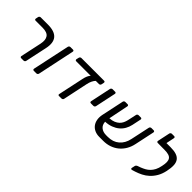

<svg xmlns="http://www.w3.org/2000/svg" viewBox="132 -1633 2567 2567"><g transform="rotate(45 1415.0 -350.0)"><path d="M115 -514 122 -548Q124 -558 132 -564.5Q140 -571 150 -571H286Q543 -571 489 -327L424 -23Q422 -13 414 -6.5Q406 0 396 0H351Q341 0 336 -6.5Q331 -13 333 -23L397 -322Q414 -403 383.5 -447Q353 -491 263 -491H133Q122 -491 117.5 -497.5Q113 -504 115 -514Z M572 -23 684 -548Q686 -558 694 -564.5Q702 -571 712 -571H759Q770 -571 774.5 -564.5Q779 -558 777 -548L666 -23Q664 -13 656 -6.5Q648 0 637 0H590Q580 0 575 -6.5Q570 -13 572 -23Z M883 -514 891 -548Q893 -558 901 -564.5Q909 -571 919 -571H1348Q1358 -571 1362.5 -564.5Q1367 -558 1365 -548L1358 -514Q1356 -504 1348.5 -497.5Q1341 -491 1330 -491H1271Q1254 -475 1238.5 -444Q1223 -413 1215 -372L1141 -22Q1139 -12 1130.5 -6Q1122 0 1112 0H1067Q1045 0 1050 -22L1126 -379Q1134 -420 1147 -448.5Q1160 -477 1175 -491H901Q891 -491 886 -497.5Q881 -504 883 -514Z M1419 -255 1481 -548Q1483 -558 1491 -564.5Q1499 -571 1509 -571H1557Q1567 -571 1571.5 -564.5Q1576 -558 1574 -548L1512 -255Q1510 -245 1502 -238.5Q1494 -232 1484 -232H1437Q1426 -232 1421.5 -238.5Q1417 -245 1419 -255Z M1655 -233 1722 -548Q1724 -558 1732 -564.5Q1740 -571 1750 -571H1792Q1802 -571 1807 -564.5Q1812 -558 1810 -548L1753 -266Q1801 -269 1834.5 -283Q1868 -297 1890.5 -318Q1913 -339 1926 -366Q1939 -393 1946 -424L1973 -548Q1975 -558 1983 -564.5Q1991 -571 2001 -571H2042Q2053 -571 2057.5 -564.5Q2062 -558 2060 -548L2033 -420Q2023 -374 2000 -333.5Q1977 -293 1941 -263Q1905 -233 1856 -214.5Q1807 -196 1745 -193Q1748 -135 1785.5 -105Q1823 -75 1882 -75H1914Q2011 -75 2074 -129Q2137 -183 2157 -277L2215 -548Q2217 -558 2225 -564.5Q2233 -571 2243 -571H2285Q2295 -571 2300 -564.5Q2305 -558 2303 -548L2244 -270Q2231 -207 2201 -156Q2171 -105 2127.5 -69Q2084 -33 2028.5 -13.5Q1973 6 1908 6H1833Q1784 6 1746 -11.5Q1708 -29 1684 -60.5Q1660 -92 1652 -136Q1644 -180 1655 -233Z M2426 -512 2463 -687Q2465 -697 2473 -703.5Q2481 -710 2491 -710H2533Q2544 -710 2548.5 -703.5Q2553 -697 2551 -687L2527 -571H2603Q2671 -571 2714.5 -556.5Q2758 -542 2780.5 -511Q2803 -480 2805.5 -430.5Q2808 -381 2793 -311Q2778 -241 2748 -190Q2718 -139 2678.5 -102.5Q2639 -66 2593 -43Q2547 -20 2500 -5L2455 9Q2453 10 2449 10Q2441 10 2436.5 4.5Q2432 -1 2434 -9L2444 -55Q2449 -73 2472 -82L2514 -97Q2547 -110 2576 -126Q2605 -142 2629.5 -166.5Q2654 -191 2672.5 -226.5Q2691 -262 2701 -314Q2712 -363 2710.5 -396.5Q2709 -430 2694 -450.5Q2679 -471 2648.5 -480Q2618 -489 2571 -489H2538L2444 -490Q2434 -490 2429 -496Q2424 -502 2426 -512Z"/></g></svg>

Font: SVN-Rubik
Style: Italic
Weight: 400
Italic angle: -12°
Designer: Hubert and Fischer
Foundry: Hubert & Fischer
Version: Version 2.101; ttfautohint (v1.8.3)